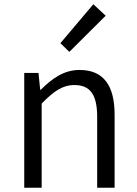

<svg xmlns="http://www.w3.org/2000/svg" viewBox="-20 -883 645 903"><path d="M94 0H176V-396C232 -453 273 -483 330 -483C405 -483 437 -437 437 -333V0H519V-343C519 -481 467 -554 354 -554C280 -554 224 -513 172 -461H169L161 -540H94ZM306 -639 477 -809 419 -863 264 -680Z"/></svg>

Font: Noto Sans KR DemiLight
Style: Regular
Weight: 350
Designer: Ryoko NISHIZUKA 西塚涼子 (kana, bopomofo & ideographs); Paul D. Hunt (Latin, Greek & Cyrillic); Sandoll Communications 산돌커뮤니
Foundry: Adobe
Version: Version 2.004;hotconv 1.0.118;makeotfexe 2.5.65603